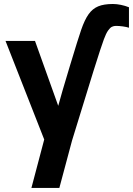

<svg xmlns="http://www.w3.org/2000/svg" viewBox="-20 -750 650 938"><path d="M196 -68.5 7 -550H151L264.5 -233Q279 -287.5 320.8 -425.8Q362.5 -564 376.5 -604Q393.5 -653.5 412.8 -680.5Q432 -707.5 459.8 -719Q487.5 -730.5 531.5 -730.5Q550 -730.5 570.8 -726.2Q591.5 -722 610 -714.5V-614.5Q598.5 -618.5 580 -621Q561.5 -623.5 546.5 -623.5Q536 -623.5 527 -619.2Q518 -615 508 -600.8Q498 -586.5 487.5 -558Q464 -496.5 332 -63.5L270 168H133.5Z"/></svg>

Font: JuliaMono ExtraBold
Style: Regular
Weight: 800
Monospace: yes
Designer: cormullion
Foundry: corm
Version: Version 0.055; ttfautohint (v1.8.4)